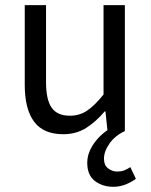

<svg xmlns="http://www.w3.org/2000/svg" viewBox="-20 -506 584 741"><path d="M417.5 214.9Q375.6 214.9 346.2 192.4Q316.7 169.9 316.7 122.3Q316.7 95.8 328.4 71.8Q340 47.7 357.8 28.4Q375.7 9.1 394.6 -3.6L387 -76.1H384.2Q350.4 -36.3 312.4 -12.2Q274.3 12 223.9 12Q147.6 12 111.5 -36.5Q75.5 -85.1 75.5 -178.1V-486.1H157.7V-188.7Q157.7 -121.1 179.4 -90.3Q201.1 -59.4 249.5 -59.4Q286.7 -59.4 316 -78.9Q345.3 -98.4 379.6 -141.3V-486.1H461.9V0Q424.4 17 402.9 47.5Q381.3 78.1 381.3 106.3Q381.3 131.8 397.3 143.9Q413.3 156 432 156Q447.9 156 459.7 151.4Q471.5 146.8 483 139L504.4 184Q488.7 196.2 465.7 205.6Q442.7 214.9 417.5 214.9Z"/></svg>

Font: Source Sans 3
Style: Regular
Weight: 200
Designer: Paul D. Hunt
Foundry: Adobe
Version: Version 3.046;hotconv 1.0.118;makeotfexe 2.5.65603